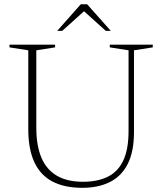

<svg xmlns="http://www.w3.org/2000/svg" viewBox="-20 -890 778 920"><path d="M596 -262.5V-649L506 -663V-676H712V-663L622 -649V-257Q622 -163 591.8 -104Q561.5 -45 506 -17.5Q450.5 10 374.5 10Q290 10 232.2 -19.8Q174.5 -49.5 145 -112Q115.5 -174.5 115.5 -271.5V-649L25.5 -663V-676H244V-663L154 -649V-277.5Q154 -192.5 178.2 -135Q202.5 -77.5 252.2 -48.2Q302 -19 377.5 -19Q447.5 -19 496.2 -43Q545 -67 570.5 -120.5Q596 -174 596 -262.5ZM374 -844H391.5L278 -742H254L367 -869.5H397.5L511 -742H487Z"/></svg>

Font: Newsreader 16pt 16pt ExtraLight
Style: Regular
Weight: 250
Version: Version 1.003